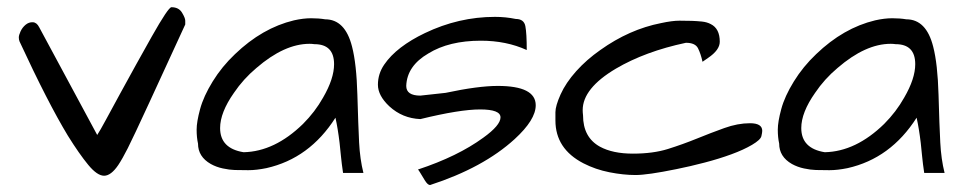

<svg xmlns="http://www.w3.org/2000/svg" viewBox="-20 -495 2711 543"><path d="M35.2 -377.9Q33.2 -382.8 33.2 -389.2Q33.2 -395.5 38.1 -406.2Q43 -417 52.2 -424.8Q61.5 -432.6 72.8 -432.1Q84 -431.6 90.8 -418L254.9 -113.3Q262.7 -125 279.8 -156.7Q296.9 -188.5 318.8 -228.5Q340.8 -268.6 364.7 -312Q388.7 -355.5 409.2 -391.6Q456.1 -474.6 464.8 -474.6Q485.4 -474.6 494.6 -459.5Q503.9 -444.3 503.9 -436.5Q503.9 -428.7 503.9 -425.8Q449.2 -306.6 402.8 -206.1Q356.4 -105.5 341.3 -75.7Q326.2 -45.9 314.5 -28.3Q293.9 2 274.4 2Q254.9 2 229.5 -28.8Q204.1 -59.6 171.9 -111.3Q115.2 -205.1 35.2 -377.9Z M928.7 -162.1Q855.5 -46.9 733.4 -19.5Q705.1 -13.7 682.1 -13.7Q659.2 -13.7 644 -14.2Q628.9 -14.6 610.4 -18.6Q591.8 -22.5 576.2 -31.2Q540 -51.8 540 -88.9Q536.1 -106.4 536.1 -128.4Q536.1 -150.4 545.9 -186.5Q555.7 -222.7 581.5 -264.6Q607.4 -306.6 644.5 -341.8Q721.7 -416 811.5 -437.5Q837.9 -443.4 859.9 -443.4Q881.8 -443.4 899.4 -440.4Q956.1 -440.4 975.6 -363.3Q988.3 -314.5 990.7 -227.1Q993.2 -139.6 995.6 -92.3Q998 -44.9 1007.8 -5.9H950.2Q946.3 -32.2 944.3 -52.7Q942.4 -73.2 940.4 -90.8Q935.5 -131.8 928.7 -162.1ZM924.8 -313.5Q924.8 -370.1 869.1 -370.1Q862.3 -371.1 855.5 -371.1Q784.2 -371.1 705.1 -302.7Q668 -271.5 641.6 -232.4Q602.5 -176.8 602.5 -132.8Q602.5 -75.2 668.9 -64.5Q756.8 -66.4 836.9 -144.5Q871.1 -178.7 893.6 -218.8Q924.8 -272.5 924.8 -313.5Z M1387.7 -252Q1495.1 -252 1495.1 -197.3Q1495.1 -156.2 1435.5 -101.6Q1346.7 -20.5 1196.3 28.3Q1189.5 28.3 1181.2 14.6Q1172.9 1 1168.5 -6.3Q1164.1 -13.7 1162.1 -15.6Q1274.4 -52.7 1346.7 -105.5Q1395.5 -140.6 1395.5 -163.1Q1395.5 -185.5 1337.9 -185.5Q1280.3 -185.5 1168.9 -158.2Q1118.2 -160.2 1081.1 -194.3Q1048.8 -224.6 1048.8 -255.4Q1048.8 -286.1 1066.4 -312Q1084 -337.9 1113.3 -360.4Q1142.6 -382.8 1181.6 -401.4Q1277.3 -447.3 1379.9 -447.3Q1410.2 -447.3 1438.5 -441.4Q1461.9 -441.4 1465.8 -420.9Q1469.7 -400.4 1469.7 -353.5Q1412.1 -379.9 1339.8 -379.9Q1250 -379.9 1191.4 -343.8Q1130.9 -308.6 1128.9 -252Q1128.9 -224.6 1168.9 -224.6L1240.2 -232.4Q1332 -252 1387.7 -252Z M2135.7 -125Q2135.7 -120.1 2133.3 -109.9Q2130.9 -99.6 2106.9 -85.4Q2083 -71.3 2048.3 -58.6Q2013.7 -45.9 1972.7 -35.2Q1931.6 -24.4 1892.6 -16.6Q1811.5 0 1777.3 0Q1743.2 0 1703.6 -7.8Q1664.1 -15.6 1629.9 -33.2Q1550.8 -74.2 1550.8 -154.3Q1550.8 -160.2 1550.8 -177.7Q1550.8 -195.3 1565.4 -228Q1580.1 -260.7 1609.4 -293.5Q1638.7 -326.2 1677.7 -353.5Q1759.8 -412.1 1849.6 -429.7Q1880.9 -436.5 1901.9 -436.5Q1922.9 -436.5 1936.5 -436Q1950.2 -435.5 1964.8 -434.1Q1979.5 -432.6 1990.2 -426.8Q2015.6 -414.1 2015.6 -377Q2015.6 -353.5 1982.4 -331.1Q1973.6 -325.2 1966.8 -320.3Q1961.9 -342.8 1954.1 -358.4Q1946.3 -374 1919.9 -374Q1804.7 -349.6 1721.7 -300.8Q1627.9 -245.1 1627.9 -183.6Q1627.9 -176.8 1628.9 -168.9Q1628.9 -106.4 1676.8 -80.1Q1712.9 -60.5 1770 -60.5Q1827.1 -60.5 1869.1 -73.7Q1911.1 -86.9 1950.7 -103Q1990.2 -119.1 2028.3 -132.8Q2066.4 -146.5 2101.1 -146.5Q2135.7 -146.5 2135.7 -125Z M2572.3 -162.1Q2499 -46.9 2377 -19.5Q2348.6 -13.7 2325.7 -13.7Q2302.7 -13.7 2287.6 -14.2Q2272.5 -14.6 2253.9 -18.6Q2235.4 -22.5 2219.7 -31.2Q2183.6 -51.8 2183.6 -88.9Q2179.7 -106.4 2179.7 -128.4Q2179.7 -150.4 2189.5 -186.5Q2199.2 -222.7 2225.1 -264.6Q2251 -306.6 2288.1 -341.8Q2365.2 -416 2455.1 -437.5Q2481.4 -443.4 2503.4 -443.4Q2525.4 -443.4 2543 -440.4Q2599.6 -440.4 2619.1 -363.3Q2631.8 -314.5 2634.3 -227.1Q2636.7 -139.6 2639.2 -92.3Q2641.6 -44.9 2651.4 -5.9H2593.8Q2589.8 -32.2 2587.9 -52.7Q2585.9 -73.2 2584 -90.8Q2579.1 -131.8 2572.3 -162.1ZM2568.4 -313.5Q2568.4 -370.1 2512.7 -370.1Q2505.9 -371.1 2499 -371.1Q2427.7 -371.1 2348.6 -302.7Q2311.5 -271.5 2285.2 -232.4Q2246.1 -176.8 2246.1 -132.8Q2246.1 -75.2 2312.5 -64.5Q2400.4 -66.4 2480.5 -144.5Q2514.6 -178.7 2537.1 -218.8Q2568.4 -272.5 2568.4 -313.5Z"/></svg>

Font: Architects Daughter
Style: Regular
Weight: 400
Designer: Kimberly Geswein
Foundry: Kimberly Geswein
Version: Version 1.003 2010